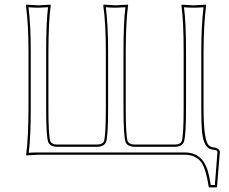

<svg xmlns="http://www.w3.org/2000/svg" viewBox="-20 -668 988 829"><path d="M147 0Q147 0 94.2 2.9L92.8 0Q102.5 -68.4 103 -200.2V-444.8Q103 -566.9 91.8 -645L94.2 -647.9Q96.2 -647.9 146 -645Q146 -645 198.2 -647.9L199.2 -645Q189.5 -578.1 189 -444.8V-200.2Q189 -87.9 196.8 -59.1Q203.6 -44.4 225.1 -43.9H400.9Q423.8 -44.9 429.2 -59.1Q437 -86.4 437 -200.2V-444.8Q437 -566.9 425.8 -645L428.2 -647.9Q430.2 -647.9 480 -645Q480 -645 532.2 -647.9L533.2 -645Q523.4 -578.1 522.9 -444.8V-200.2Q522.9 -87.9 530.8 -59.1Q537.6 -44.4 559.1 -43.9H736.8Q759.8 -44.9 765.1 -59.1Q772.9 -86.4 772.9 -200.2V-444.8Q772.9 -578.6 763.2 -645L764.2 -647.9Q766.1 -647.9 815.9 -645Q815.9 -645 868.2 -647.9L870.1 -645Q859.4 -565.9 858.9 -444.8V-200.2Q858.9 -66.4 880.4 -41.5Q888.7 -33.2 898.9 -32.2Q928.2 -28.8 929.2 -11.2L917 138.2L915 141.1H882.8L880.9 138.2Q868.2 52.7 843.8 25.9Q819.3 0.5 777.8 0ZM147 -9.8H777.8Q852.5 -9.8 877 68.8Q883.8 91.8 890.1 130.9H907.7L918.9 -11.2Q918.9 -17.6 910.6 -20Q904.8 -21.5 897.9 -22Q859.4 -25.4 852.1 -100.6Q849.1 -132.3 849.1 -200.2V-444.8Q849.1 -560.1 858.9 -636.7Q838.9 -634.8 815.9 -634.8Q792.5 -634.8 774.4 -636.7Q783.2 -569.8 783.2 -444.8V-200.2Q783.2 -85.9 774.4 -56.2Q765.6 -34.7 736.8 -34.2H559.1Q529.3 -35.2 521.5 -56.2Q513.2 -85.4 513.2 -200.2V-444.8Q513.2 -570.8 521.5 -636.7Q502 -635.3 480 -634.8Q456.1 -634.8 437 -636.7Q446.8 -559.6 446.8 -444.8V-200.2Q446.8 -85.9 438.5 -56.2Q429.7 -34.7 400.9 -34.2H225.1Q195.3 -35.2 187.5 -56.2Q179.2 -85.4 179.2 -200.2V-444.8Q179.2 -570.8 187.5 -636.7Q168 -635.3 146 -634.8Q122.1 -634.8 103 -636.7Q112.8 -559.6 112.8 -444.8V-200.2Q112.8 -75.7 104 -8.3Q124.5 -9.8 147 -9.8Z"/></svg>

Font: Linux Biolinum Outline O
Style: Bold
Weight: 700
Designer: Philipp H. Poll
Foundry: Philipp H. Poll
Version: Version 0.9.2